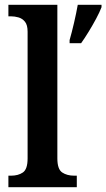

<svg xmlns="http://www.w3.org/2000/svg" viewBox="-20 -780 443 800"><path d="M15 0V-48H26Q56 -48 75.5 -61.5Q95 -75 95 -120V-648Q95 -676 84 -689.5Q73 -703 57 -707.5Q41 -712 26 -712H15V-760H219V-120Q219 -75 239 -61.5Q259 -48 289 -48H300V0ZM270 -613Q279 -644 288.5 -685Q298 -726 304 -760H403V-750Q395 -729 380.5 -702Q366 -675 349.5 -648Q333 -621 318 -600H270Z"/></svg>

Font: Noto Serif Ethiopic SemiCondensed SemiBold
Style: Regular
Weight: 600
Width: 4
Designer: Monotype Design Team
Foundry: Monotype Imaging Inc.
Version: Version 2.102; ttfautohint (v1.8.4.7-5d5b)